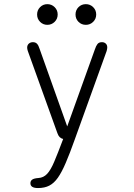

<svg xmlns="http://www.w3.org/2000/svg" viewBox="-20 -690 659 947"><path d="M167.5 237.5Q130 237.5 130 214Q130 202 139 195.8Q148 189.5 169.5 188Q194.5 186.5 212.2 167.8Q230 149 247.2 108.2Q264.5 67.5 289.5 1L291.5 -4.5Q271 -9 263 -33.5L117 -439Q114 -448.5 114 -455Q114 -467.5 122.2 -474.8Q130.5 -482 142 -482Q155 -482 162.5 -474.2Q170 -466.5 175.5 -448.5L311.5 -66.5L448 -446.5Q453.5 -463.5 460.8 -472.8Q468 -482 483 -482Q494 -482 501.5 -475.2Q509 -468.5 509 -456Q509 -452.5 508.2 -448.2Q507.5 -444 506 -438.5L348 0Q324 67.5 304.2 113.5Q284.5 159.5 265.5 186.5Q246.5 213.5 223.2 225.5Q200 237.5 167.5 237.5ZM213.5 -567.5Q192.5 -567.5 177.8 -582.2Q163 -597 163 -618.5Q163 -640 177.8 -654.8Q192.5 -669.5 213.5 -669.5Q234.5 -669.5 249.5 -654.8Q264.5 -640 264.5 -618.5Q264.5 -597 249.5 -582.2Q234.5 -567.5 213.5 -567.5ZM403.5 -567.5Q382 -567.5 367.2 -582.2Q352.5 -597 352.5 -618.5Q352.5 -640 367.2 -654.8Q382 -669.5 403.5 -669.5Q424.5 -669.5 439.5 -654.8Q454.5 -640 454.5 -618.5Q454.5 -597 439.5 -582.2Q424.5 -567.5 403.5 -567.5Z"/></svg>

Font: Sono Monospace Light
Style: Regular
Weight: 300
Version: Version 2.112